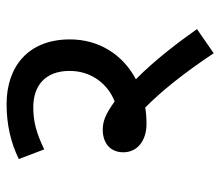

<svg xmlns="http://www.w3.org/2000/svg" viewBox="-64 -608 684 597"><g transform="rotate(-90 278.5 -310.0)"><path d="M486 -40C446 -97 389 -172 330 -230C406 -270 454 -344 454 -435C454 -567 367 -632 253 -632C189 -632 133 -619 82 -594L112 -515C162 -539 197 -549 243 -549C309 -549 356 -513 356 -436C356 -366 313 -316 261 -296C221 -325 199 -333 173 -333C132 -333 103 -310 103 -269C103 -224 141 -197 191 -197C209 -197 226 -198 242 -201C294 -150 351 -78 411 12Z"/></g></svg>

Font: Noto Sans Medium
Style: Italic
Weight: 500
Italic angle: -12°
Designer: Monotype Design Team
Foundry: Monotype Imaging Inc.
Version: Version 2.013